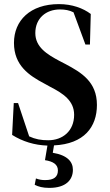

<svg xmlns="http://www.w3.org/2000/svg" viewBox="-20 -693 534 935"><path d="M199 87C239 93 262 108 262 137C262 168 243 184 200 184C184 184 171 182 155 176L149 207C167 216 188 222 220 222C301 222 335 183 335 134C335 95 309 63 237 51L243 15C390 8 452 -75 452 -182C452 -295 376 -340 299 -381L270 -396C208 -429 152 -464 152 -532C152 -604 204 -647 272 -647C297 -647 318 -643 338 -633L396 -476H418L422 -625C385 -653 331 -673 267 -673C127 -673 48 -593 48 -484C48 -374 122 -325 196 -286L225 -270C287 -238 341 -203 341 -134C341 -54 284 -10 215 -10C180 -10 152 -15 122 -29L68 -191H47L39 -36C90 -4 148 14 211 16Z"/></svg>

Font: Source Serif 4 Display
Style: Bold
Weight: 700
Designer: Frank Grießhammer
Foundry: Adobe Systems Incorporated
Version: Version 4.004;hotconv 1.0.117;makeotfexe 2.5.65602